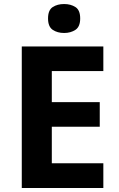

<svg xmlns="http://www.w3.org/2000/svg" viewBox="-20 -948 600 968"><path d="M501 0H89.8V-713.9H501V-589.8H241.2V-433.1H482.9V-309.1H241.2V-125H501ZM303.2 -927.7Q336.4 -927.7 360.4 -912.4Q384.3 -897 384.3 -855Q384.3 -813.5 360.4 -797.6Q336.4 -781.7 303.2 -781.7Q269.5 -781.7 245.8 -797.6Q222.2 -813.5 222.2 -855Q222.2 -897 245.8 -912.4Q269.5 -927.7 303.2 -927.7Z"/></svg>

Font: Open Sans
Style: Bold
Weight: 700
Designer: Monotype Design Team
Foundry: Monotype Imaging Inc.
Version: Version 3.000; ttfautohint (v1.8.4)